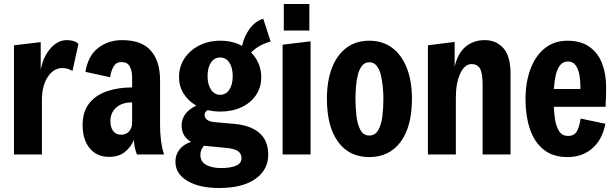

<svg xmlns="http://www.w3.org/2000/svg" viewBox="-20 -774 3087 962"><path d="M50 0V-547L184 -563V-424Q196 -489 232.5 -531Q269 -573 315 -573Q354 -573 373 -554L343 -418Q322 -433 292 -433Q249 -433 219.5 -389Q190 -345 190 -271V0Z M526 12Q466 12 430 -30.5Q394 -73 394 -148Q394 -214 426.5 -255.5Q459 -297 515 -316.5Q571 -336 642 -336V-387Q642 -418 630.5 -440.5Q619 -463 588 -463Q562 -463 549 -440.5Q536 -418 532 -387L408 -414Q421 -494 471.5 -533.5Q522 -573 592 -573Q690 -573 736 -520Q782 -467 782 -372V-148Q782 -108 786.5 -71Q791 -34 802 0H666Q652 -36 651 -73Q636 -37 605.5 -12.5Q575 12 526 12ZM533 -168Q533 -137 546.5 -118Q560 -99 587 -99Q612 -99 627 -116Q642 -133 642 -160V-261Q590 -261 561.5 -234.5Q533 -208 533 -168Z M1077 168Q979 168 919 132.5Q859 97 859 36Q859 1 879.5 -25Q900 -51 937 -63Q890 -91 890 -145Q890 -209 963 -245Q923 -268 900 -305Q877 -342 877 -388Q877 -440 904 -481Q931 -522 978 -546Q1025 -570 1084 -570Q1146 -570 1193 -544Q1203 -592 1231 -630Q1259 -668 1299 -680L1336 -566Q1277 -550 1238 -511Q1262 -487 1275.5 -455.5Q1289 -424 1289 -388Q1289 -337 1263 -298Q1237 -259 1190.5 -237Q1144 -215 1084 -215Q1067 -215 1051 -217Q1035 -219 1020 -222Q1005 -213 1005 -197Q1005 -184 1017.5 -174Q1030 -164 1056 -162L1156 -153Q1236 -146 1280 -107.5Q1324 -69 1324 1Q1324 77 1259.5 122.5Q1195 168 1077 168ZM1083 -299Q1112 -299 1129 -324.5Q1146 -350 1146 -392Q1146 -435 1129 -460.5Q1112 -486 1083 -486Q1054 -486 1037 -460.5Q1020 -435 1020 -393Q1020 -350 1037.5 -324.5Q1055 -299 1083 -299ZM1087 68Q1136 68 1163 56Q1190 44 1190 19Q1190 -4 1173 -16.5Q1156 -29 1112 -33L1009 -43Q1004 -43 1002 -44Q984 -24 984 2Q984 36 1013 52Q1042 68 1087 68Z M1396 0V-550L1536 -567V0ZM1402 -621V-754H1530V-621Z M1830 13Q1729 13 1673.5 -64Q1618 -141 1618 -279Q1618 -367 1642.5 -432Q1667 -497 1714.5 -533.5Q1762 -570 1830 -570Q1898 -570 1945.5 -534Q1993 -498 2018.5 -433Q2044 -368 2044 -279Q2044 -140 1987.5 -63.5Q1931 13 1830 13ZM1830 -95Q1860 -95 1875.5 -122.5Q1891 -150 1896 -192.5Q1901 -235 1901 -279Q1901 -307 1898 -339Q1895 -371 1888 -399Q1881 -427 1867 -444.5Q1853 -462 1830 -462Q1808 -462 1794 -444.5Q1780 -427 1773 -399Q1766 -371 1763.5 -339.5Q1761 -308 1761 -279Q1761 -235 1766 -192.5Q1771 -150 1786 -122.5Q1801 -95 1830 -95Z M2124 0V-547L2258 -564V-440Q2274 -509 2314 -541Q2354 -573 2408 -573Q2467 -573 2502.5 -532.5Q2538 -492 2538 -404V0H2398V-348Q2398 -408 2385 -430.5Q2372 -453 2343 -453Q2308 -453 2286 -405.5Q2264 -358 2264 -287V0Z M2824 13Q2749 13 2702.5 -25.5Q2656 -64 2634.5 -129.5Q2613 -195 2613 -276Q2613 -362 2638 -428.5Q2663 -495 2710 -532.5Q2757 -570 2823 -570Q2891 -570 2934 -539Q2977 -508 2997 -455.5Q3017 -403 3017 -336Q3017 -290 3014 -239H2755Q2756 -204 2762 -170Q2768 -136 2783 -114.5Q2798 -93 2826 -93Q2860 -93 2872.5 -120Q2885 -147 2889 -180L3013 -154Q2999 -76 2948.5 -31.5Q2898 13 2824 13ZM2755 -328H2888V-342Q2888 -370 2883 -398.5Q2878 -427 2864.5 -446.5Q2851 -466 2826 -466Q2800 -466 2785 -445.5Q2770 -425 2763.5 -393Q2757 -361 2755 -328Z"/></svg>

Font: Freeman
Style: Regular
Weight: 400
Designer: Vernon Adams, Aoife Mooney, Rodrigo Fuenzalida
Foundry: Rodrigo Fuenzalida
Version: Version 1.000; ttfautohint (v1.8.4.7-5d5b)